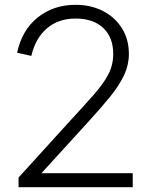

<svg xmlns="http://www.w3.org/2000/svg" viewBox="-20 -777 629 797"><path d="M57 0V-40L266 -270Q328 -337 368.5 -383Q409 -429 429.5 -468Q450 -507 450 -553Q450 -622 408.5 -661Q367 -700 294 -700Q222 -700 174.5 -659Q127 -618 110 -545L51 -558Q71 -652 136.5 -704.5Q202 -757 294 -757Q357 -757 407 -731.5Q457 -706 486 -660Q515 -614 515 -553Q515 -508 495.5 -466Q476 -424 439 -378Q402 -332 348 -273L152 -58H531V0Z"/></svg>

Font: Plus Jakarta Sans Light
Style: Regular
Weight: 300
Designer: Gumpita Rahayu
Foundry: Tokotype
Version: Version 2.006; ttfautohint (v1.8.4.7-5d5b)